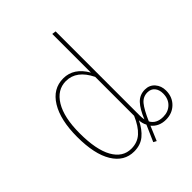

<svg xmlns="http://www.w3.org/2000/svg" viewBox="-225 -848 1015 1015"><g transform="rotate(-45 282.5 -340.5)"><path d="M565 -99Q565 -51 534 -20.5Q503 10 456 10Q405 10 375 -26L341 55L324 46L364 -45Q353 -65 352 -89Q330 -43 298 -16.5Q266 10 218 10Q144 10 101.5 -59.5Q59 -129 59 -258Q59 -384 103.5 -456.5Q148 -529 226 -529Q304 -529 351 -447V-736L373 -733V-103Q373 -86 376 -72Q398 -127 424 -154.5Q450 -182 489 -182Q523 -182 544 -158Q565 -134 565 -99ZM351 -124V-415Q305 -509 226 -509Q160 -509 121 -444.5Q82 -380 82 -262Q82 -139 118 -75Q154 -11 218 -11Q264 -11 295.5 -39.5Q327 -68 351 -124ZM543 -99Q543 -127 528.5 -144.5Q514 -162 488 -162Q455 -162 433.5 -136Q412 -110 385 -48Q405 -11 456 -11Q494 -11 518.5 -35Q543 -59 543 -99Z"/></g></svg>

Font: Fira Sans Extra Condensed Thin
Style: Regular
Weight: 250
Width: 1
Designer: Carrois Corporate & Edenspiekermann AG
Foundry: Carrois Corporate GbR & Edenspiekermann AG
Version: Version 4.203